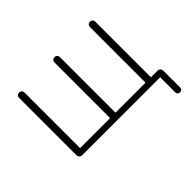

<svg xmlns="http://www.w3.org/2000/svg" viewBox="-134 -706 1058 1058"><g transform="rotate(-45 395.0 -177.0)"><path d="M718 116V0H113Q101 0 94.5 -6.5Q88 -13 88 -25V-468Q88 -478 93.5 -484Q99 -490 109 -490Q119 -490 124.5 -484Q130 -478 130 -468V-36H364V-468Q364 -478 369.5 -484Q375 -490 385 -490Q395 -490 400.5 -484Q406 -478 406 -468V-36H640V-468Q640 -478 645.5 -484Q651 -490 661 -490Q671 -490 676.5 -484Q682 -478 682 -468V-17L663 -36H731Q743 -36 749.5 -29.5Q756 -23 756 -11V116Q756 126 751 131Q746 136 737 136Q728 136 723 131Q718 126 718 116Z"/></g></svg>

Font: SN Pro Thin
Style: Regular
Weight: 200
Designer: Tobias Whetton
Foundry: Supernotes
Version: Version 1.003;Glyphs 3.3 (3324)